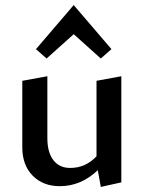

<svg xmlns="http://www.w3.org/2000/svg" viewBox="-20 -729 567 758"><path d="M271 -594 164 -498 122 -535 271 -709 420 -535 378 -498ZM361 -410 459 -428V-9L378 9L366 -57Q300 6 216 6Q150 6 109 -35.5Q68 -77 68 -148V-410L167 -428V-183Q167 -128 190.5 -97Q214 -66 257 -66Q318 -66 361 -112Z"/></svg>

Font: EauTestText Semibold
Style: Regular
Weight: 600
Designer: Christian Thalmann (Catharsis Fonts)
Version: Version 0.001;PS 000.001;hotconv 1.0.88;makeotf.lib2.5.64775